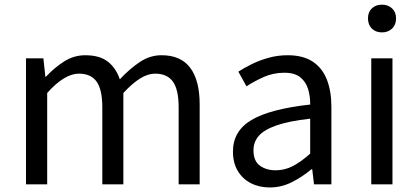

<svg xmlns="http://www.w3.org/2000/svg" viewBox="-20 -795 1804 828"><path d="M92.1 0V-543.4H167L175.7 -464.1H178.1Q213.7 -502.7 256.2 -529.7Q298.6 -556.8 347.4 -556.8Q410.1 -556.8 445.2 -529.1Q480.2 -501.5 496.7 -453Q539.8 -498.9 583.4 -527.9Q626.9 -556.8 676.6 -556.8Q759.8 -556.8 800.5 -502.4Q841.1 -448 841.1 -344.1V0H750.4V-332.4Q750.4 -408.5 725.7 -442.9Q701.1 -477.4 648.8 -477.4Q617.6 -477.4 584.2 -456.6Q550.8 -435.9 512 -394V0H421.2V-332.4Q421.2 -408.5 396.7 -442.9Q372.2 -477.4 319.9 -477.4Q289.3 -477.4 255 -456.6Q220.7 -435.9 183.5 -394V0Z M1143.2 13.4Q1097.9 13.4 1062.1 -4.9Q1026.2 -23.2 1005.4 -57.9Q984.6 -92.5 984.6 -141.3Q984.6 -230.1 1064.5 -277.5Q1144.3 -325 1317.7 -344.2Q1318.1 -379.4 1308.8 -410.5Q1299.5 -441.7 1275.2 -461.5Q1250.9 -481.3 1206 -481.3Q1158.6 -481.3 1117.1 -462.8Q1075.7 -444.3 1043 -422.7L1007.9 -486Q1033 -502.3 1065.8 -518.5Q1098.6 -534.7 1137.9 -545.7Q1177.1 -556.8 1220.5 -556.8Q1287.2 -556.8 1328.8 -529.1Q1370.3 -501.4 1389.7 -451.5Q1409.1 -401.6 1409.1 -334V0H1334.2L1326.5 -64.9H1322.7Q1284.6 -32.7 1239.3 -9.7Q1193.9 13.4 1143.2 13.4ZM1168.8 -60.6Q1208 -60.6 1243.3 -79Q1278.5 -97.4 1317.7 -132.4V-283.2Q1226.7 -273.1 1172.8 -254.3Q1119 -235.5 1096 -209.1Q1073.1 -182.6 1073.1 -147.4Q1073.1 -100.4 1100.9 -80.5Q1128.6 -60.6 1168.8 -60.6Z M1581.1 0V-543.4H1672.5V0ZM1627.4 -655.3Q1600.1 -655.3 1583.5 -671.8Q1566.9 -688.2 1566.9 -716.2Q1566.9 -742.6 1583.5 -758.7Q1600.1 -774.9 1627.4 -774.9Q1653.7 -774.9 1670.9 -758.7Q1688 -742.6 1688 -716.2Q1688 -688.2 1670.9 -671.8Q1653.7 -655.3 1627.4 -655.3Z"/></svg>

Font: Noto Sans HK Thin
Style: Regular
Weight: 100
Designer: Ryoko NISHIZUKA 西塚涼子 (kana, bopomofo & ideographs); Paul D. Hunt (Latin, Greek & Cyrillic); Sandoll Communications 산돌커뮤니
Foundry: Adobe
Version: Version 2.004-H2;hotconv 1.0.118;makeotfexe 2.5.65603